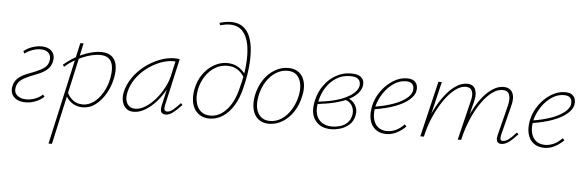

<svg xmlns="http://www.w3.org/2000/svg" viewBox="-57 -912 4263 1401"><g transform="rotate(5 2074.0 -211.0)"><path d="M140 4Q103 4 77 -9.5Q51 -23 39.5 -48Q28 -73 35 -105Q43 -143 68.5 -165Q94 -187 129 -201Q164 -215 198 -228.5Q232 -242 257.5 -261Q283 -280 289 -312Q296 -348 276.5 -369.5Q257 -391 217 -391Q189 -391 157.5 -380Q126 -369 102 -350L92 -367Q121 -390 155.5 -401.5Q190 -413 220 -413Q254 -413 277.5 -400.5Q301 -388 311 -365Q321 -342 314 -310Q306 -273 280 -250.5Q254 -228 220 -214Q186 -200 151.5 -186Q117 -172 92 -153Q67 -134 60 -102Q51 -63 76 -40.5Q101 -18 144 -18Q177 -18 209.5 -30.5Q242 -43 263 -64L275 -49Q252 -26 215.5 -11Q179 4 140 4Z M334 289 501 -460 525 -462 501 -350 359 289ZM559 4Q526 4 500 -8Q474 -20 455 -41Q436 -62 427 -89L440 -100Q454 -65 484 -41Q514 -17 557 -17Q599 -17 636 -43.5Q673 -70 701 -116.5Q729 -163 741 -221Q757 -303 735.5 -345.5Q714 -388 650 -388Q626 -388 595 -381Q564 -374 530.5 -360.5Q497 -347 463 -327Q429 -307 398 -279L388 -293Q432 -331 480 -357Q528 -383 574.5 -396.5Q621 -410 658 -410Q707 -410 735 -388.5Q763 -367 771.5 -325.5Q780 -284 768 -226Q756 -167 726 -114.5Q696 -62 653.5 -29Q611 4 559 4Z M932 4Q882 4 859.5 -35.5Q837 -75 847 -129Q860 -189 896 -240.5Q932 -292 982 -330Q1032 -368 1088 -389.5Q1144 -411 1197 -411Q1208 -411 1217 -410Q1226 -409 1234 -408L1156 -61Q1147 -19 1175 -19Q1196 -19 1219.5 -38.5Q1243 -58 1271 -89L1283 -77Q1250 -40 1221 -18Q1192 4 1166 4Q1151 4 1141.5 -3Q1132 -10 1130 -23.5Q1128 -37 1132 -57L1174 -243L1197 -277Q1186 -229 1159.5 -179.5Q1133 -130 1096 -88.5Q1059 -47 1016.5 -21.5Q974 4 932 4ZM940 -19Q977 -19 1015.5 -43Q1054 -67 1087.5 -105.5Q1121 -144 1145.5 -190Q1170 -236 1180 -278L1207 -399L1220 -386Q1215 -388 1206 -388.5Q1197 -389 1189 -389Q1143 -389 1093 -369.5Q1043 -350 997 -315Q951 -280 918 -232.5Q885 -185 874 -129Q864 -80 883.5 -49.5Q903 -19 940 -19Z M1487 5Q1450 5 1422 -10.5Q1394 -26 1377 -54Q1360 -82 1356 -120Q1352 -158 1361 -203Q1374 -266 1407.5 -312Q1441 -358 1486.5 -384Q1532 -410 1582 -410Q1629 -410 1664 -388.5Q1699 -367 1721 -332L1709 -318Q1689 -352 1658 -371Q1627 -390 1584 -390Q1537 -390 1496.5 -366Q1456 -342 1427 -299Q1398 -256 1386 -200Q1376 -147 1385.5 -105.5Q1395 -64 1422 -40.5Q1449 -17 1491 -17Q1559 -17 1612.5 -77Q1666 -137 1690 -243Q1713 -328 1720 -408Q1727 -488 1716 -552Q1705 -616 1671 -653.5Q1637 -691 1577 -691Q1560 -691 1542 -688Q1524 -685 1506 -680L1500 -697Q1523 -704 1544.5 -707.5Q1566 -711 1584 -711Q1637 -711 1672 -685.5Q1707 -660 1724.5 -614Q1742 -568 1745.5 -508Q1749 -448 1741 -379.5Q1733 -311 1715 -240Q1697 -163 1663 -108Q1629 -53 1584 -24Q1539 5 1487 5Z M1923 5Q1875 5 1844 -20.5Q1813 -46 1803 -91Q1793 -136 1804 -194Q1818 -259 1851.5 -309Q1885 -359 1932 -386Q1979 -413 2029 -413Q2079 -413 2109.5 -388Q2140 -363 2150.5 -318.5Q2161 -274 2148 -217Q2135 -154 2102.5 -103.5Q2070 -53 2023.5 -24Q1977 5 1923 5ZM1929 -16Q1975 -16 2014.5 -42.5Q2054 -69 2082 -114.5Q2110 -160 2122 -216Q2138 -292 2113 -342Q2088 -392 2025 -392Q1982 -392 1942.5 -368Q1903 -344 1873.5 -299.5Q1844 -255 1831 -195Q1814 -112 1841.5 -64Q1869 -16 1929 -16Z M2378 5Q2301 5 2261.5 -47Q2222 -99 2243 -194Q2258 -259 2294 -308Q2330 -357 2380.5 -385Q2431 -413 2490 -413Q2534 -413 2555 -399Q2576 -385 2581 -365.5Q2586 -346 2582 -326Q2575 -297 2551 -271Q2527 -245 2486 -225Q2445 -205 2388.5 -191Q2332 -177 2261 -169L2259 -186Q2393 -200 2470 -238.5Q2547 -277 2558 -326Q2560 -336 2558 -351.5Q2556 -367 2540 -380Q2524 -393 2484 -393Q2428 -393 2384 -365.5Q2340 -338 2311 -293.5Q2282 -249 2270 -195Q2256 -137 2266.5 -97Q2277 -57 2308 -36Q2339 -15 2384 -15Q2409 -15 2438.5 -22.5Q2468 -30 2492 -51Q2516 -72 2524 -109Q2529 -135 2522.5 -158Q2516 -181 2500 -197Q2484 -213 2460 -218L2476 -232Q2494 -228 2509 -217Q2524 -206 2534.5 -190Q2545 -174 2549 -154Q2553 -134 2548 -110Q2539 -67 2511 -42Q2483 -17 2447 -6Q2411 5 2378 5Z M2783 5Q2735 5 2703 -20Q2671 -45 2660.5 -90Q2650 -135 2663 -194Q2677 -253 2713.5 -303Q2750 -353 2799 -383Q2848 -413 2899 -413Q2935 -413 2952.5 -399Q2970 -385 2974.5 -365.5Q2979 -346 2975 -326Q2968 -292 2931 -260.5Q2894 -229 2830.5 -205Q2767 -181 2677 -167V-186Q2758 -199 2817 -220.5Q2876 -242 2910 -269.5Q2944 -297 2950 -326Q2952 -337 2950.5 -352Q2949 -367 2936 -379Q2923 -391 2892 -391Q2847 -391 2805 -363Q2763 -335 2732.5 -290Q2702 -245 2688 -195Q2676 -143 2684 -102.5Q2692 -62 2718.5 -39.5Q2745 -17 2787 -17Q2817 -17 2848.5 -30.5Q2880 -44 2912 -77L2925 -62Q2902 -40 2878.5 -25Q2855 -10 2831.5 -2.5Q2808 5 2783 5Z M3625 4Q3611 4 3601.5 -3Q3592 -10 3590.5 -23Q3589 -36 3593 -56L3650 -282Q3661 -329 3650.5 -359Q3640 -389 3600 -389Q3564 -389 3525.5 -361Q3487 -333 3450 -281Q3413 -229 3382 -158Q3351 -87 3331 0H3312Q3335 -94 3368 -170.5Q3401 -247 3440.5 -301Q3480 -355 3522.5 -383.5Q3565 -412 3606 -412Q3637 -412 3656 -396.5Q3675 -381 3680 -352Q3685 -323 3674 -280L3618 -59Q3614 -40 3617 -29.5Q3620 -19 3634 -19Q3657 -19 3680.5 -38.5Q3704 -58 3732 -89L3744 -77Q3711 -40 3681.5 -18Q3652 4 3625 4ZM3032 0 3129 -408H3154L3057 0ZM3039 0Q3059 -84 3092 -159Q3125 -234 3165.5 -291Q3206 -348 3250.5 -380Q3295 -412 3339 -412Q3384 -412 3399.5 -377.5Q3415 -343 3401 -288L3329 0H3306L3376 -287Q3389 -335 3377.5 -362Q3366 -389 3331 -389Q3294 -389 3253.5 -358Q3213 -327 3175 -272.5Q3137 -218 3106 -148Q3075 -78 3058 0Z M3940 5Q3892 5 3860 -20Q3828 -45 3817.5 -90Q3807 -135 3820 -194Q3834 -253 3870.5 -303Q3907 -353 3956 -383Q4005 -413 4056 -413Q4092 -413 4109.5 -399Q4127 -385 4131.5 -365.5Q4136 -346 4132 -326Q4125 -292 4088 -260.5Q4051 -229 3987.5 -205Q3924 -181 3834 -167V-186Q3915 -199 3974 -220.5Q4033 -242 4067 -269.5Q4101 -297 4107 -326Q4109 -337 4107.5 -352Q4106 -367 4093 -379Q4080 -391 4049 -391Q4004 -391 3962 -363Q3920 -335 3889.5 -290Q3859 -245 3845 -195Q3833 -143 3841 -102.5Q3849 -62 3875.5 -39.5Q3902 -17 3944 -17Q3974 -17 4005.5 -30.5Q4037 -44 4069 -77L4082 -62Q4059 -40 4035.5 -25Q4012 -10 3988.5 -2.5Q3965 5 3940 5Z"/></g></svg>

Font: Ysabeau Office Thin
Style: Italic
Weight: 250
Italic angle: -12°
Designer: Christian Thalmann (Catharsis Fonts)
Version: Version 2.001;gftools[0.9.30]; featfreeze: tnum,lnum,ss02